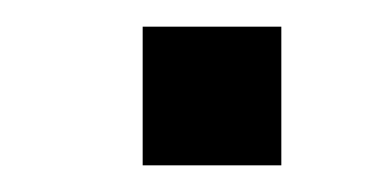

<svg xmlns="http://www.w3.org/2000/svg" viewBox="-20 -351 290 144"><path d="M191 -331V-227H87V-331Z"/></svg>

Font: ColatingCofangSans
Style: Regular
Weight: 400
Foundry: GNU
Version: Version 412.227;June 27, 2022;FontCreator 11.0.0.2412 32-bit